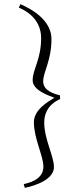

<svg xmlns="http://www.w3.org/2000/svg" viewBox="-20 -749 351 929"><path d="M71 -712C94 -703 179 -664 179 -565C179 -461 138 -413 138 -361C138 -314 206 -290 243 -276C214 -258 144 -219 144 -158C144 -79 190 6 190 57C190 124 112 137 95 142L100 160C104 159 241 134 241 59C241 7 194 -76 194 -156C194 -243 268 -267 271 -270L270 -288C244 -294 189 -309 189 -355C189 -402 229 -455 229 -560C229 -672 86 -724 79 -729Z"/></svg>

Font: Clicker Script
Style: Regular
Weight: 400
Designer: Astigmatic (AOETI)
Foundry: Astigmatic (AOETI)
Version: Version 1.000